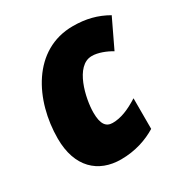

<svg xmlns="http://www.w3.org/2000/svg" viewBox="-139 -670 752 788"><g transform="rotate(-30 237.0 -276.5)"><path d="M212 10C280 10 337 -10 381 -37V-182C335 -153 296 -137 257 -137C226 -137 209 -158 209 -213C209 -279 240 -418 319 -418C348 -418 384 -404 410 -388L474 -522C425 -550 375 -563 313 -563C123 -563 29 -374 29 -194C29 -58 105 10 212 10Z"/></g></svg>

Font: Noto Sans UI SemiCondensed Black
Style: Italic
Weight: 900
Width: 4
Italic angle: -372°
Designer: Monotype Design Team
Foundry: Monotype Imaging Inc.
Version: Version 1.901